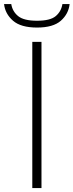

<svg xmlns="http://www.w3.org/2000/svg" viewBox="-58 -952 372 972"><path d="M105.5 0V-740H152V0ZM129.5 -812.5Q47.5 -812.5 7.8 -847.2Q-32 -882 -37.5 -931.5H-1Q5 -894 33.8 -870.5Q62.5 -847 129.5 -847Q196.5 -847 224.2 -870.5Q252 -894 258 -931.5H294.5Q289 -881.5 250 -847Q211 -812.5 129.5 -812.5Z"/></svg>

Font: Encode Sans Exp XLt
Style: Regular
Weight: 200
Width: 7
Designer: Multiple Designers
Foundry: Impallari Type
Version: Version 3.002; ttfautohint (v1.8.3) -l 8 -r 50 -G 200 -x 14 